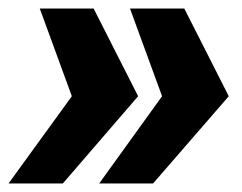

<svg xmlns="http://www.w3.org/2000/svg" viewBox="-25 -548 567 449"><path d="M406 -528 510 -323 333 -119H207L354 -323L279 -528ZM194 -528 298 -323 122 -119H-5L143 -323L68 -528Z"/></svg>

Font: Archivo Condensed Black
Style: Italic
Weight: 900
Width: 3
Italic angle: -10°
Designer: Hector Gatti
Foundry: Omnibus-Type
Version: Version 2.001